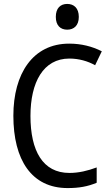

<svg xmlns="http://www.w3.org/2000/svg" viewBox="-20 -947 570 977"><path d="M322 -796C356 -796 381 -817 381 -861C381 -906 356 -927 322 -927C288 -927 264 -906 264 -861C264 -818 287 -796 322 -796ZM324 10C383 10 426 2 472 -17V-95C426 -78 381 -67 333 -67C198 -67 135 -179 135 -357C135 -528 200 -649 333 -649C381 -649 427 -636 464 -615L498 -686C449 -711 393 -725 332 -725C147 -725 48 -572 48 -358C48 -133 141 10 324 10Z"/></svg>

Font: Noto Sans Mono Condensed
Style: Regular
Weight: 400
Width: 3
Designer: Monotype Design Team
Foundry: Monotype Imaging Inc.
Version: Version 2.014